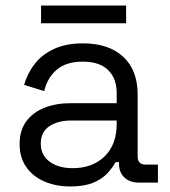

<svg xmlns="http://www.w3.org/2000/svg" viewBox="-20 -659 615 693"><path d="M233.8 14Q182.2 14 140.6 -3.8Q99 -21.5 74.9 -55.9Q50.8 -90.2 50.8 -139Q50.8 -188.5 74.9 -221.1Q99 -253.8 140.6 -270.1Q182.2 -286.5 233.8 -286.5H401.2V-322.8Q401.2 -375.8 370.2 -406.1Q339.2 -436.5 278.5 -436.5Q218.8 -436.5 184.9 -407.5Q151 -378.5 139.5 -330.2L67 -352.8Q79 -394.5 105.1 -428.2Q131.2 -462 174.6 -482.2Q218 -502.5 279 -502.5Q372.5 -502.5 424.6 -454.2Q476.8 -406 476.8 -318.2V-95Q476.8 -65 504.8 -65H550V0H481Q448.5 0 429 -18.4Q409.5 -36.8 409.5 -68.2V-73.8H397.2Q386.5 -54.2 367.6 -33.6Q348.8 -13 316.5 0.5Q284.2 14 233.8 14ZM242.2 -52Q313.2 -52 357.2 -94.2Q401.2 -136.5 401.2 -212.5V-224H236.8Q189 -224 158.1 -203.4Q127.2 -182.8 127.2 -140.8Q127.2 -98.8 159.1 -75.4Q191 -52 242.2 -52ZM435.2 -575H128.2V-639H435.2Z"/></svg>

Font: Space Grotesk Variable Light
Style: Regular
Weight: 300
Designer: Florian Karsten
Foundry: Florian Karsten
Version: Version 2.000